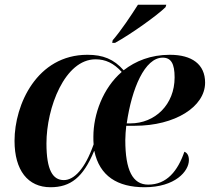

<svg xmlns="http://www.w3.org/2000/svg" viewBox="-20 -776 895 806"><path d="M453 -607 451 -596H463C532 -634 642 -713 675 -746L678 -756H559C531 -712 488 -647 453 -607ZM192 10C276 10 329 -31 375 -142H376C398 -37 473 10 587 10C715 10 773 -57 773 -104C773 -124 765 -135 754 -139C726 -58 680 -1 602 -1C537 -1 506 -61 506 -188C506 -203 508 -233 510 -248H546C715 -248 841 -328 841 -429C841 -506 786 -546 693 -546C613 -546 549 -520 499 -481C458 -528 412 -546 347 -546C135 -546 41 -337 41 -185C41 -61 97 10 192 10ZM527 -258H512C533 -405 588 -534 663 -534C698 -534 713 -509 713 -451C713 -337 631 -258 527 -258ZM248 -20C202 -20 175 -61 175 -174C175 -324 252 -527 381 -527C423 -527 457 -511 491 -474C412 -406 372 -296 372 -202C372 -191 372 -179 373 -170C337 -67 291 -20 248 -20Z"/></svg>

Font: Noto Serif Display SemiBold
Style: Italic
Weight: 600
Italic angle: -12°
Designer: Monotype Design Team
Foundry: Monotype Imaging Inc.
Version: Version 2.009